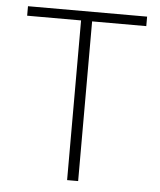

<svg xmlns="http://www.w3.org/2000/svg" viewBox="-49 -702 622 745"><g transform="rotate(5 261.5 -329.5)"><path d="M240 0H283V-622H494V-659H30V-622H240Z"/></g></svg>

Font: Source Sans Pro Light
Style: Regular
Weight: 300
Designer: Paul D. Hunt
Foundry: Adobe Systems Incorporated
Version: Version 3.006;hotconv 1.0.111;makeotfexe 2.5.65597